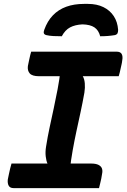

<svg xmlns="http://www.w3.org/2000/svg" viewBox="-20 -965 649 985"><path d="M338 -91 212 -90 224 -125Q217 -140 214.5 -163Q212 -186 216 -211Q224 -262 234.5 -311Q245 -360 255.5 -408.5Q266 -457 275.5 -507Q285 -557 291 -609L417 -610L404 -575Q413 -561 415 -538Q417 -515 413 -490Q404 -439 393.5 -390.5Q383 -342 372.5 -293.5Q362 -245 353 -194.5Q344 -144 338 -91ZM488 0H49Q41 0 34.5 -3Q28 -6 24.5 -12.5Q21 -19 20 -27Q19 -35 20 -44Q23 -59 26 -73Q29 -87 32 -100Q35 -113 39 -126H447Q472 -126 485.5 -119Q499 -112 503 -100.5Q507 -89 504 -75Q502 -61 499.5 -48.5Q497 -36 494 -24.5Q491 -13 488 0ZM140 -700H578Q598 -700 604.5 -687.5Q611 -675 607 -655Q606 -644 603.5 -634Q601 -624 599 -614Q597 -604 594.5 -594Q592 -584 589 -574H180Q145 -574 132.5 -588.5Q120 -603 123 -626Q125 -636 127 -645.5Q129 -655 131 -664Q133 -673 135 -682Q137 -691 140 -700ZM297 -779Q275 -779 254.5 -780Q234 -781 217 -785Q207 -788 205 -794.5Q203 -801 207 -812Q223 -857 251.5 -886.5Q280 -916 320 -930.5Q360 -945 411 -945H431Q477 -945 510.5 -928.5Q544 -912 563.5 -882.5Q583 -853 586 -812Q586 -801 583 -794.5Q580 -788 570 -785Q552 -782 533.5 -780.5Q515 -779 494 -779Q486 -810 464.5 -824.5Q443 -839 403 -840Q365 -838 339.5 -824.5Q314 -811 297 -779Z"/></svg>

Font: Rec Mono Semicasual
Style: Bold Italic
Weight: 700
Italic angle: -10°
Version: Version 1.085; ttfautohint (v1.8.4.7-5d5b)